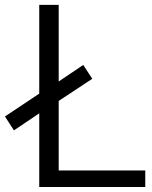

<svg xmlns="http://www.w3.org/2000/svg" viewBox="-56 -751 611 771"><path d="M179.7 -345.7V-66.4H527.3V0H101.6V-295.9L0 -227.5L-36.1 -283.2L101.6 -375V-731.4H179.7V-423.8L278.3 -490.2L314.5 -434.6Z"/></svg>

Font: Batunionen A1
Style: Regular
Weight: 400
Designer: HanYang I&C Co.,Ltd.
Foundry: HanYang I&C Co.,Ltd.
Version: Version 2.50; ttfautohint (v1.6)